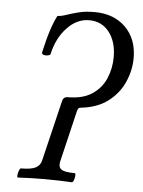

<svg xmlns="http://www.w3.org/2000/svg" viewBox="-50 -717 566 760"><g transform="rotate(5 232.5 -336.5)"><path d="M49 3Q46 2 47 -7Q48 -16 51.5 -25Q55 -34 58 -34Q100 -34 118 -44Q136 -54 140 -75L197 -312Q201 -331 218 -331Q278 -331 315 -355.5Q352 -380 369 -420Q386 -460 386 -505Q386 -566 356.5 -604Q327 -642 277 -642Q228 -642 189 -600.5Q150 -559 136 -495Q135 -491 126 -489Q117 -487 109 -489.5Q101 -492 102 -499Q114 -553 126 -589.5Q138 -626 150 -648Q164 -648 184 -655Q204 -662 231.5 -669Q259 -676 295 -676Q372 -676 418.5 -630Q465 -584 465 -508Q465 -460 444.5 -413Q424 -366 381.5 -333.5Q339 -301 273 -294Q269 -294 265.5 -291.5Q262 -289 260 -281L211 -75Q206 -54 218 -44Q230 -34 272 -34Q276 -34 275.5 -24.5Q275 -15 271.5 -6Q268 3 264 3Q213 0 155 0Q103 0 49 3Z"/></g></svg>

Font: Junicode Two Beta Condensed
Style: Italic
Weight: 400
Width: 3
Italic angle: -9°
Version: Version 1.053; ttfautohint (v1.8.4)